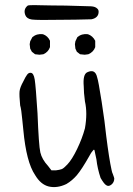

<svg xmlns="http://www.w3.org/2000/svg" viewBox="-20 -744 530 767"><path d="M425.8 -64.5Q427.7 -54.7 430.7 -48.8Q436.5 -33.2 436.5 -31.2Q436.5 -15.6 424.8 -6.3Q413.1 2.9 403.3 -4.9Q395.5 -9.8 381.8 -33.2Q369.1 -71.3 365.2 -107.4Q361.3 -124 360.4 -129.9Q359.4 -135.7 357.9 -142.1Q356.4 -148.4 353 -144.5Q349.6 -140.6 346.2 -136.2Q342.8 -131.8 335.9 -119.1Q306.6 -67.4 287.6 -44.9Q268.6 -22.5 245.1 -8.8Q208 8.8 174.8 1Q142.6 -6.8 120.1 -44.9Q85 -96.7 73.2 -224.6Q72.3 -228.5 68.8 -267.6Q65.4 -306.6 60.5 -323.2Q56.6 -363.3 58.1 -378.9Q59.6 -394.5 73.2 -418.9Q82 -437.5 88.4 -445.8Q94.7 -454.1 102.5 -453.1Q114.3 -453.1 118.7 -426.3Q123 -399.4 129.9 -291Q134.8 -163.1 141.1 -135.3Q147.5 -107.4 171.9 -81.1L185.5 -63.5H203.1Q218.8 -65.4 226.6 -68.4Q234.4 -71.3 249 -86.9Q267.6 -106.4 288.1 -148.9Q308.6 -191.4 319.3 -231.4Q330.1 -292 319.3 -338.9Q314.5 -375 314.5 -399.4Q310.5 -446.3 328.1 -455.1Q360.4 -470.7 368.2 -434.6Q373 -421.9 386.2 -336.9Q399.4 -252 404.3 -201.2Q416 -108.4 425.8 -64.5ZM107.4 -537.1 100.6 -549.8 98.6 -567.4 100.6 -579.1 109.4 -595.7Q127 -610.4 151.4 -607.4Q170.9 -600.6 179.7 -581.1V-555.7Q172.9 -536.1 153.3 -527.3L137.7 -525.4L120.1 -527.3ZM287.1 -537.1 281.2 -549.8 279.3 -567.4 281.2 -579.1 289.1 -595.7Q306.6 -610.4 331.1 -607.4Q350.6 -600.6 360.4 -581.1V-555.7Q353.5 -536.1 333 -527.3L318.4 -525.4L299.8 -527.3ZM90.8 -721.7Q94.7 -723.6 117.2 -723.6Q119.1 -723.6 139.2 -723.1Q159.2 -722.7 188 -722.2Q216.8 -721.7 242.2 -721.7Q327.1 -719.7 343.8 -718.8Q360.4 -717.8 368.2 -710Q374 -705.1 374 -697.3Q374 -672.9 345.7 -667Q344.7 -667 327.1 -666.5Q309.6 -666 282.2 -665.5Q254.9 -665 230.5 -665Q127.9 -663.1 107.4 -666Q86.9 -668.9 81.1 -683.6Q72.3 -707 90.8 -721.7Z"/></svg>

Font: JasonHandwriting2
Style: Regular
Weight: 400
Version: Version 1.05.10